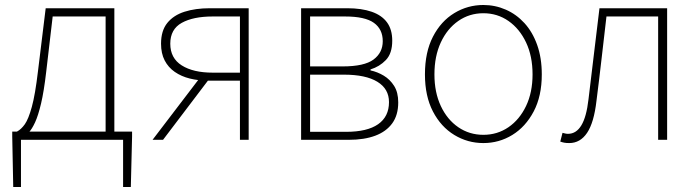

<svg xmlns="http://www.w3.org/2000/svg" viewBox="-20 -560 2797 769"><path d="M64 0V189H33L29 -13V-33H509V-13L504 189H473V0ZM403 -12V-494H191L165 -272Q156 -194 144.5 -145.5Q133 -97 120.5 -70Q108 -43 96 -30.5Q84 -18 75 -11L48 -33Q65 -42 79.5 -62.5Q94 -83 107.5 -132Q121 -181 132 -274L163 -527H438V-12Z M941 0V-237H813Q774 -237 740 -245.5Q706 -254 680 -272Q654 -290 639.5 -318Q625 -346 625 -385Q625 -437 650 -468Q675 -499 719 -513Q763 -527 820 -527H976V0ZM832 -269H941V-494H832Q754 -494 708 -468.5Q662 -443 662 -385Q662 -327 708 -298Q754 -269 832 -269ZM591 0 784 -253 815 -240 633 0Z M1186 0V-527H1371Q1428 -527 1468.5 -513Q1509 -499 1530 -470.5Q1551 -442 1551 -397Q1551 -346 1525.5 -319.5Q1500 -293 1464 -282V-278Q1492 -272 1517 -257Q1542 -242 1558.5 -216Q1575 -190 1575 -150Q1575 -99 1551 -66Q1527 -33 1483 -16.5Q1439 0 1377 0ZM1222 -294H1352Q1439 -294 1476 -321.5Q1513 -349 1513 -395Q1513 -443 1477.5 -468.5Q1442 -494 1362 -494H1222ZM1222 -32H1366Q1451 -32 1494.5 -62.5Q1538 -93 1538 -151Q1538 -204 1491.5 -232.5Q1445 -261 1357 -261H1222Z M1916 13Q1853 13 1799.5 -19.5Q1746 -52 1714 -113.5Q1682 -175 1682 -262Q1682 -351 1714 -413Q1746 -475 1799.5 -507.5Q1853 -540 1916 -540Q1963 -540 2005.5 -521.5Q2048 -503 2080.5 -467.5Q2113 -432 2131.5 -380Q2150 -328 2150 -262Q2150 -175 2117.5 -113.5Q2085 -52 2032 -19.5Q1979 13 1916 13ZM1916 -20Q1972 -20 2016.5 -50.5Q2061 -81 2087 -135.5Q2113 -190 2113 -262Q2113 -335 2087 -390Q2061 -445 2016.5 -476Q1972 -507 1916 -507Q1860 -507 1815.5 -476Q1771 -445 1745.5 -390Q1720 -335 1720 -262Q1720 -190 1745.5 -135.5Q1771 -81 1815.5 -50.5Q1860 -20 1916 -20Z M2260 13Q2248 13 2240 11.5Q2232 10 2224 7L2233 -28Q2238 -27 2243 -25.5Q2248 -24 2255 -24Q2288 -24 2308.5 -58Q2329 -92 2337 -162Q2348 -254 2359 -345Q2370 -436 2381 -527H2652V0H2616V-494H2409Q2399 -409 2389.5 -325.5Q2380 -242 2369 -156Q2359 -69 2331.5 -28Q2304 13 2260 13Z"/></svg>

Font: Noto Sans TC
Style: Regular
Weight: 100
Designer: Ryoko NISHIZUKA 西塚涼子 (kana, bopomofo & ideographs); Paul D. Hunt (Latin, Greek & Cyrillic); Sandoll Communications 산돌커뮤니
Foundry: Adobe
Version: Version 2.004;hotconv 1.0.118;makeotfexe 2.5.65603